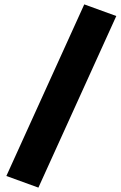

<svg xmlns="http://www.w3.org/2000/svg" viewBox="-20 -767 550 875"><path d="M364 -747 9 35 155 88 510 -694Z"/></svg>

Font: Unageo
Style: Black-Italic
Weight: 900
Designer: Richard Sepsi
Foundry: Richard Sepsi
Version: Version 2.000